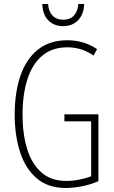

<svg xmlns="http://www.w3.org/2000/svg" viewBox="-20 -924 565 954"><path d="M300 -356H469V-24Q431 -7 388 1.5Q345 10 307 10Q219 10 163 -37.5Q107 -85 80 -167.5Q53 -250 53 -355Q53 -464 81.5 -547.5Q110 -631 168.5 -677.5Q227 -724 315 -724Q353 -724 389.5 -714Q426 -704 462 -680L445 -648Q411 -671 379 -680Q347 -689 316 -689Q239 -689 189.5 -647Q140 -605 116 -529.5Q92 -454 92 -355Q92 -259 114.5 -185Q137 -111 185 -68Q233 -25 309 -25Q342 -25 374.5 -31.5Q407 -38 433 -48V-321H300ZM398 -904Q397 -854 368.5 -824Q340 -794 293 -794Q250 -794 221 -822Q192 -850 190 -904H219Q221 -868 240.5 -847Q260 -826 294 -826Q329 -826 348 -847.5Q367 -869 369 -904Z"/></svg>

Font: Noto Sans Tamil ExtraCondensed ExtraLight
Style: Regular
Weight: 200
Width: 2
Designer: Jelle Bosma - Monotype Design Team
Foundry: Monotype Imaging Inc.
Version: Version 2.004; ttfautohint (v1.8.4.7-5d5b)